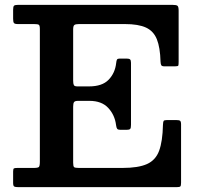

<svg xmlns="http://www.w3.org/2000/svg" viewBox="-20 -770 822 790"><path d="M120 -671H53.5Q40 -671 37 -675.8Q34 -680.5 34 -693V-730Q34 -743 37.8 -746.5Q41.5 -750 54 -750H689.5Q706 -750 710.5 -746Q715 -742 715 -726V-516.5Q715 -504 713.8 -500.5Q712.5 -497 699.5 -497H657Q646 -497 643.5 -501.8Q641 -506.5 640.5 -516.5Q639 -574.5 625.5 -608.2Q612 -642 580.8 -656.5Q549.5 -671 494 -671H305Q291 -671 286 -667.2Q281 -663.5 281 -648.5V-438.5Q281 -425.5 283.8 -420Q286.5 -414.5 298.5 -414.5H346.5Q400.5 -414.5 427 -442Q453.5 -469.5 458 -510.5Q459 -521 461.5 -525Q464 -529 472.5 -529H500.5Q511.5 -529 515.2 -525.5Q519 -522 519 -511.5V-256.5Q519 -244 516 -240Q513 -236 501.5 -236H473.5Q465.5 -236 462.2 -240Q459 -244 457.5 -255.5Q452.5 -296.5 425.5 -325.8Q398.5 -355 348 -355H301Q288.5 -355 284.8 -350Q281 -345 281 -331V-100.5Q281 -85.5 285 -82.2Q289 -79 304.5 -79H484Q549 -79 584.8 -95Q620.5 -111 634.8 -149.8Q649 -188.5 650.5 -256Q651 -268.5 653.2 -272.2Q655.5 -276 666.5 -276H705.5Q717 -276 721 -273Q725 -270 725 -258V-18Q725 -6 722 -3Q719 0 707 0H55.5Q43 0 38.5 -2.5Q34 -5 34 -18V-64.5Q34 -75.5 37.5 -77.2Q41 -79 52 -79H118.5Q136 -79 140 -83Q144 -87 144 -105V-650.5Q144 -665.5 139.5 -668.2Q135 -671 120 -671Z"/></svg>

Font: Besley SemiBold
Style: Regular
Weight: 600
Designer: Owen Earl
Foundry: indestructible type*
Version: Version 2.001; ttfautohint (v1.8.3)